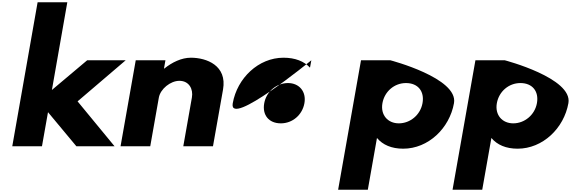

<svg xmlns="http://www.w3.org/2000/svg" viewBox="-20 -1310 5114 1720"><path d="M1106 -770H761L445 -504L583 -1290H317L90 0H356L410 -305L664 0H1006L675 -402Z M1060 0H1326L1403 -436C1417 -513 1507 -586 1587 -586C1673 -586 1713 -513 1699 -436L1622 0H1888L1978 -508C2016 -723 1831 -793 1690 -793C1606 -793 1522 -752 1452 -696H1449L1462 -770H1196Z M2065 -385C2025 -160 2769 -770 2769 -770L2757 -704C2704 -761 2624 -793 2520 -793C2295 -793 2105 -610 2065 -385ZM2347 -385C2366 -491 2459 -566 2560 -566C2659 -566 2726 -491 2707 -385C2688 -280 2600 -205 2496 -205C2388 -205 2328 -280 2347 -385Z M4047 -386C4087 -611 3477 -770 3477 -770H3214L3009 390H3275L3357 -74C3409 -12 3488 22 3592 22C3817 22 4007 -161 4047 -386ZM3765 -386C3746 -280 3654 -205 3553 -205C3454 -205 3387 -280 3406 -386C3425 -491 3513 -566 3617 -566C3725 -566 3784 -491 3765 -386Z M5072 -386C5112 -611 4502 -770 4502 -770H4239L4034 390H4300L4382 -74C4434 -12 4513 22 4617 22C4842 22 5032 -161 5072 -386ZM4790 -386C4771 -280 4679 -205 4578 -205C4479 -205 4412 -280 4431 -386C4450 -491 4538 -566 4642 -566C4750 -566 4809 -491 4790 -386Z"/></svg>

Font: Hussar Dziwak
Style: Kur
Weight: 400
Version: Version 1.022